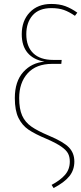

<svg xmlns="http://www.w3.org/2000/svg" viewBox="-20 -755 411 971"><path d="M371 -691 359 -675Q330 -695 303.5 -704.5Q277 -714 240 -714Q177 -714 145 -677.5Q113 -641 113 -582Q113 -520 148 -486Q183 -452 249 -452H292L290 -432H244Q163 -432 120 -384.5Q77 -337 77 -259Q77 -204 92 -170.5Q107 -137 138.5 -115Q170 -93 227 -69Q301 -38 328.5 -9.5Q356 19 356 62Q356 105 330.5 136.5Q305 168 251 196L241 180Q286 156 309.5 128.5Q333 101 333 62Q333 38 324 21Q315 4 290 -13.5Q265 -31 217 -52Q157 -77 124.5 -99Q92 -121 73.5 -158.5Q55 -196 55 -259Q55 -343 97.5 -390.5Q140 -438 205 -443Q149 -453 119.5 -488Q90 -523 90 -582Q90 -650 130.5 -692.5Q171 -735 239 -735Q280 -735 310 -724Q340 -713 371 -691Z"/></svg>

Font: Fira Sans Condensed Thin
Style: Regular
Weight: 250
Width: 3
Designer: Carrois Corporate & Edenspiekermann AG
Foundry: Carrois Corporate GbR & Edenspiekermann AG
Version: Version 4.203